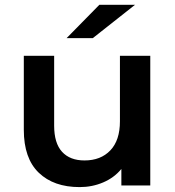

<svg xmlns="http://www.w3.org/2000/svg" viewBox="-20 -764 721 791"><path d="M78.1 -229V-534.2H203.1V-246.1Q203.1 -174.3 235.6 -138.7Q268.1 -103 328.1 -103Q395 -103 434.6 -144.5Q474.1 -186 474.1 -264.2V-534.2H599.1V0H480V-67.9Q450.2 -31.7 405 -12.5Q359.9 6.8 308.1 6.8Q201.2 6.8 139.6 -52.5Q78.1 -111.8 78.1 -229ZM254.4 -606.9 389.2 -744.1H536.1L362.3 -606.9Z"/></svg>

Font: Montserrat SemiBold
Style: Regular
Weight: 600
Designer: Julieta Ulanovsky
Foundry: Julieta Ulanovsky
Version: Version 7.200